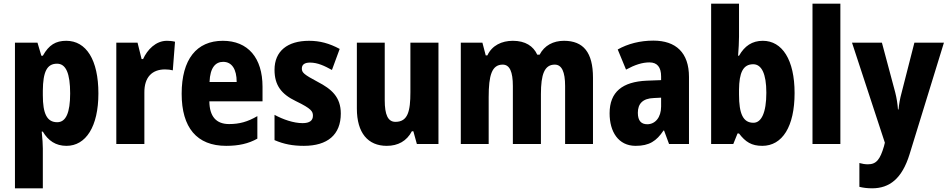

<svg xmlns="http://www.w3.org/2000/svg" viewBox="-20 -780 5135 1040"><path d="M339 -559C282 -559 245 -537 212 -478H204L183 -549H61V240H212V24C212 2 210 -27 206 -67H212C241 -18 282 10 340 10C445 10 513 -94 513 -274C513 -456 447 -559 339 -559ZM289 -435C337 -435 360 -383 360 -274C360 -169 337 -118 290 -118C234 -118 212 -165 212 -264V-289C213 -391 234 -435 289 -435Z M884 -559C824 -559 778 -511 755 -460H747L725 -549H610V0H762V-278C761 -363 805 -404 874 -404C889 -404 906 -402 916 -399L928 -554C912 -558 897 -559 884 -559Z M1187 -559C1045 -559 964 -459 964 -272C964 -89 1046 10 1205 10C1273 10 1326 -2 1374 -29V-151C1321 -120 1276 -108 1221 -108C1151 -108 1115 -149 1114 -231H1402V-310C1402 -467 1323 -559 1187 -559ZM1189 -445C1236 -445 1262 -405 1262 -336H1115C1118 -415 1148 -445 1189 -445Z M1826 -165C1826 -255 1775 -298 1702 -336C1625 -377 1615 -387 1615 -409C1615 -430 1630 -441 1659 -441C1701 -441 1738 -423 1778 -401L1820 -515C1764 -545 1713 -559 1654 -559C1537 -559 1467 -503 1467 -402C1467 -318 1504 -270 1583 -232C1668 -191 1675 -176 1675 -153C1675 -127 1657 -113 1619 -113C1570 -113 1513 -133 1467 -158V-21C1518 1 1566 10 1626 10C1754 10 1826 -50 1826 -165Z M2355 -549H2203V-281C2203 -179 2190 -120 2122 -120C2081 -120 2064 -159 2064 -237V-549H1913V-192C1913 -60 1973 10 2075 10C2136 10 2183 -16 2211 -69H2219L2238 0H2355Z M3035 -559C2977 -559 2929 -534 2903 -484H2890C2869 -530 2826 -559 2758 -559C2698 -559 2645 -534 2620 -480H2611L2593 -549H2476V0H2627V-254C2627 -372 2644 -430 2703 -430C2741 -430 2758 -391 2758 -314V0H2910V-270C2910 -377 2929 -430 2985 -430C3023 -430 3041 -391 3041 -314V0H3192V-359C3192 -496 3140 -559 3035 -559Z M3519 -560C3447 -560 3381 -543 3326 -512L3371 -403C3419 -429 3459 -442 3498 -442C3540 -442 3561 -416 3561 -366V-346L3483 -343C3352 -337 3282 -283 3282 -166C3282 -67 3329 10 3423 10C3497 10 3536 -16 3574 -73H3577L3604 0H3712V-363C3712 -495 3641 -560 3519 -560ZM3522 -249 3561 -251V-203C3561 -144 3529 -107 3486 -107C3454 -107 3435 -125 3435 -169C3435 -218 3461 -247 3522 -249Z M3983 -581V-760H3832V0H3952L3975 -57H3983C4018 -11 4051 10 4109 10C4218 10 4284 -95 4284 -276C4284 -456 4217 -559 4112 -559C4054 -559 4013 -531 3983 -478H3978C3981 -516 3983 -554 3983 -581ZM4060 -432C4105 -432 4131 -381 4131 -278C4131 -169 4104 -115 4061 -115C4005 -115 3983 -164 3983 -268V-294C3984 -385 4004 -432 4060 -432Z M4532 0V-760H4381V0Z M4595 -549 4773 -7 4768 13C4747 84 4727 110 4681 110C4665 110 4649 107 4635 103V232C4655 237 4677 240 4704 240C4798 240 4866 188 4907 55L5093 -549H4933L4864 -279C4854 -243 4850 -216 4847 -187H4844C4842 -216 4837 -249 4829 -280L4757 -549Z"/></svg>

Font: Noto Sans Gurmukhi UI Condensed ExtraBold
Style: Regular
Weight: 800
Width: 3
Designer: Jelle Bosma - Monotype Design Team
Foundry: Monotype Imaging Inc.
Version: Version 2.004